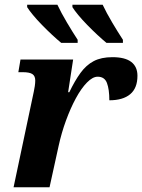

<svg xmlns="http://www.w3.org/2000/svg" viewBox="-20 -786 597 806"><path d="M122 -402Q124 -410 126 -424Q128 -438 128 -448Q128 -467 116 -475Q104 -483 75 -483H57L66 -536H287L266 -399H271Q294 -447 318 -480Q342 -513 373.5 -529.5Q405 -546 452 -546Q505 -546 531 -526Q557 -506 557 -468Q557 -416 526.5 -390.5Q496 -365 439 -365Q439 -411 429 -437.5Q419 -464 390 -464Q369 -464 345 -439.5Q321 -415 298.5 -373.5Q276 -332 257 -280Q238 -228 226 -173L188 0H37ZM427 -606Q410 -620 389 -639.5Q368 -659 346.5 -681Q325 -703 308.5 -723Q292 -743 284 -756V-766H411Q427 -732 451 -691.5Q475 -651 496 -619V-606ZM237 -606Q220 -620 199 -639.5Q178 -659 156.5 -681Q135 -703 118.5 -723Q102 -743 94 -756V-766H221Q237 -732 261 -691.5Q285 -651 306 -619V-606Z"/></svg>

Font: Noto Serif
Style: Italic
Weight: 400
Italic angle: -12°
Designer: Monotype Design Team
Foundry: Monotype Imaging Inc.
Version: Version 2.013